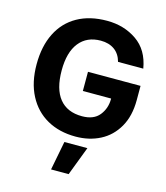

<svg xmlns="http://www.w3.org/2000/svg" viewBox="-136 -818 1001 1161"><g transform="rotate(15 364.5 -237.0)"><path d="M357 -387H686V-298Q686 -198 646 -128.5Q606 -59 538 -24Q470 11 385 11Q283 11 206.5 -32Q130 -75 87.5 -156.5Q45 -238 45 -351Q45 -464 86 -546Q127 -628 204.5 -671.5Q282 -715 390 -715Q496 -715 576 -660Q656 -605 675 -492H517Q504 -540 469.5 -564.5Q435 -589 384 -589Q297 -589 249 -528.5Q201 -468 201 -355Q201 -238 249.5 -178Q298 -118 391 -118Q464 -118 499 -161.5Q534 -205 534 -264V-267H357ZM404 241H294L329 60H473Z"/></g></svg>

Font: CBA Beacon Sans Extra Bold
Style: Regular
Weight: 800
Designer: Wei Huang
Foundry: Wei Huang
Version: Version 1.002